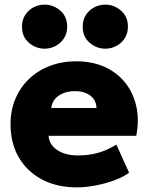

<svg xmlns="http://www.w3.org/2000/svg" viewBox="-20 -795 642 830"><path d="M312 15Q226 15 161.5 -19.2Q97 -53.5 61.2 -114.8Q25.5 -176 25.5 -258Q25.5 -318 46.5 -367.8Q67.5 -417.5 105.5 -453.8Q143.5 -490 195.2 -510Q247 -530 309 -530Q378.5 -530 432.2 -505.8Q486 -481.5 521 -437.8Q556 -394 569.2 -335.5Q582.5 -277 569 -208H190Q191.5 -182.5 207.8 -163.5Q224 -144.5 252 -133.8Q280 -123 316.5 -123Q363 -123 403.5 -134.2Q444 -145.5 483 -170L538 -48.5Q514.5 -30.5 476.2 -16.2Q438 -2 394.5 6.5Q351 15 312 15ZM201.5 -328H397Q396.5 -361 371.2 -381Q346 -401 304 -401Q261.5 -401 233.2 -381Q205 -361 201.5 -328ZM173 -584.5Q135 -584.5 105 -610.2Q75 -636 75 -679.5Q75 -709 89 -730.5Q103 -752 125.2 -763.5Q147.5 -775 173 -775Q210.5 -775 240.5 -749.2Q270.5 -723.5 270.5 -679.5Q270.5 -650.5 256.5 -629.2Q242.5 -608 220.2 -596.2Q198 -584.5 173 -584.5ZM435.5 -584.5Q397.5 -584.5 367.5 -610.2Q337.5 -636 337.5 -679.5Q337.5 -709 351.5 -730.5Q365.5 -752 387.8 -763.5Q410 -775 435.5 -775Q473 -775 503 -749.2Q533 -723.5 533 -679.5Q533 -650.5 519 -629.2Q505 -608 482.8 -596.2Q460.5 -584.5 435.5 -584.5Z"/></svg>

Font: Geologica Cursive ExtraBold
Style: Regular
Weight: 800
Designer: Sindre Bremnes, Frode Helland
Foundry: Monokrom Skriftforlag AS
Version: Version 1.010;gftools[0.9.28]